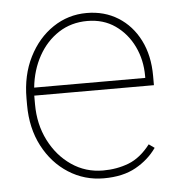

<svg xmlns="http://www.w3.org/2000/svg" viewBox="-45 -581 593 633"><g transform="rotate(-5 252.0 -264.0)"><path d="M273.9 9.8Q210 9.8 157.2 -23.9Q104.5 -57.6 73.5 -116.9Q42.5 -176.3 42.5 -252.9V-274.4Q42.5 -351.6 72.5 -411.1Q102.5 -470.7 152.8 -504.4Q203.1 -538.1 264.2 -538.1Q322.8 -538.1 368.2 -509.8Q413.6 -481.4 439.2 -430.7Q464.8 -379.9 464.8 -312.5V-281.7H68.8Q68.8 -278.3 68.8 -274.4V-252.9Q68.8 -187 95.9 -133.3Q123 -79.6 169.4 -47.9Q215.8 -16.1 273.9 -16.1Q319.3 -16.1 358.6 -31.2Q397.9 -46.4 430.7 -88.9L449.2 -75.7Q422.9 -38.1 380.1 -14.2Q337.4 9.8 273.9 9.8ZM264.2 -511.7Q210.9 -511.7 169.4 -484.9Q127.9 -458 102.3 -411.9Q76.7 -365.7 70.8 -308.1H438.5V-314.5Q438.5 -367.7 417 -412.4Q395.5 -457 356.4 -484.4Q317.4 -511.7 264.2 -511.7Z"/></g></svg>

Font: Vazirmatn RD Thin
Style: Regular
Weight: 100
Designer: Saber Rastikerdar
Foundry: Saber Rastikerdar
Version: Version 32.102